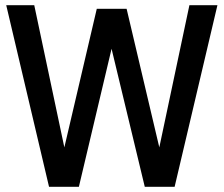

<svg xmlns="http://www.w3.org/2000/svg" viewBox="-20 -720 862 740"><path d="M4 -700H112L228 -152L353 -686H468L594 -152L710 -700H818L653 0H538L410 -532L284 0H169Z"/></svg>

Font: Cabin Condensed Medium
Style: Regular
Weight: 500
Width: 3
Version: Version 2.001